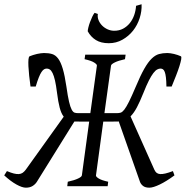

<svg xmlns="http://www.w3.org/2000/svg" viewBox="-47 -871 869 898"><path d="M769 -50.8Q750.5 -37.1 733.2 -26.4Q715.8 -15.6 700.7 -8.3Q685.5 -1 673.1 2.9Q660.6 6.8 651.9 6.8Q632.8 6.8 622.6 -1Q612.3 -8.8 607.9 -20L508.3 -303.2Q506.8 -302.7 504.9 -302.7H502Q488.8 -302.2 470.2 -302.2H436L401.9 -50.8Q400.9 -44.9 414.3 -36.4Q427.7 -27.8 459 -21L456.5 0H267.6L270 -21Q300.8 -27.8 317.9 -35.9Q335 -43.9 335.9 -50.8L370.1 -302.2H336.4Q318.4 -302.2 304.7 -302.7H300.8L125 -20Q117.7 -8.8 105.2 -1Q92.8 6.8 73.7 6.8Q56.6 6.8 29.5 -8.3Q2.4 -23.4 -27.3 -50.8L-14.6 -70.8Q3.9 -63 17.3 -59.6Q30.8 -56.2 41 -56.9Q51.3 -57.6 58.8 -62.7Q66.4 -67.9 73.7 -77.6L251 -325.2Q239.3 -340.3 232.2 -367.2Q225.1 -394 219.7 -437Q215.3 -472.7 210.2 -494.6Q205.1 -516.6 199 -529.1Q192.9 -541.5 186 -545.9Q179.2 -550.3 171.9 -550.3Q165 -550.3 159.2 -546.9Q153.3 -543.5 147.2 -534.4Q141.1 -525.4 134.5 -509Q127.9 -492.7 120.1 -466.3H95.7Q91.8 -492.7 89.4 -517.3Q86.9 -542 85.9 -561.5Q85 -581.1 86.2 -593.5Q87.4 -606 91.8 -607.9Q99.1 -610.8 108.2 -613.8Q117.2 -616.7 126.2 -618.7Q135.3 -620.6 143.8 -621.8Q152.3 -623 158.7 -623Q180.7 -623 196.8 -618.2Q212.9 -613.3 225.1 -596.9Q237.3 -580.6 246.6 -549.3Q255.9 -518.1 263.7 -465.3Q270 -420.4 275.9 -395.5Q281.7 -370.6 288.1 -358.6Q294.4 -346.7 301.5 -344.2Q308.6 -341.8 318.4 -341.8H375.5L406.2 -564Q407.2 -569.8 393.3 -578.6Q379.4 -587.4 348.6 -594.2L351.6 -615.2H540.5L537.6 -594.2Q506.8 -587.4 490 -579.1Q473.1 -570.8 472.2 -564L441.4 -341.8H500Q509.8 -341.8 517.6 -344.2Q525.4 -346.7 534.7 -358.6Q543.9 -370.6 556.4 -395.5Q568.8 -420.4 587.9 -465.3Q609.9 -518.1 627.7 -549.3Q645.5 -580.6 662.4 -596.9Q679.2 -613.3 696.8 -618.2Q714.4 -623 735.8 -623Q742.2 -623 750.2 -621.8Q758.3 -620.6 766.8 -618.7Q775.4 -616.7 783.7 -613.8Q792 -610.8 798.8 -607.9Q802.7 -606 800.5 -593.5Q798.3 -581.1 792.2 -561.5Q786.1 -542 776.4 -517.3Q766.6 -492.7 755.9 -466.3H731.4Q731 -492.7 729 -509Q727.1 -525.4 723.6 -534.4Q720.2 -543.5 715.1 -546.9Q710 -550.3 703.6 -550.3Q696.3 -550.3 688 -545.9Q679.7 -541.5 670.2 -529.1Q660.6 -516.6 649.4 -494.6Q638.2 -472.7 624 -437Q607.4 -395.5 593.3 -368.9Q579.1 -342.3 563.5 -326.7L674.8 -77.6Q679.2 -67.9 685.5 -62.7Q691.9 -57.6 701.9 -56.9Q711.9 -56.2 726.6 -59.6Q741.2 -63 761.7 -70.8ZM615.2 -851.1Q616.7 -818.8 606.2 -786.1Q595.7 -753.4 575.2 -727.5Q554.7 -701.7 525.6 -685.3Q496.6 -668.9 461.9 -668.9Q425.3 -668.9 401.6 -683.6Q377.9 -698.2 363.3 -724.6Q363.3 -730.5 366.2 -742.4Q369.1 -754.4 374 -767.6Q378.9 -780.8 384.5 -792.7Q390.1 -804.7 395.5 -811L410.6 -805.7Q408.2 -790.5 414.1 -776.4Q419.9 -762.2 430.9 -751.2Q441.9 -740.2 456.8 -733.6Q471.7 -727.1 487.3 -727.1Q510.3 -727.1 528.6 -736.8Q546.9 -746.6 560.1 -762.9Q573.2 -779.3 580.6 -800.3Q587.9 -821.3 589.4 -843.8Z"/></svg>

Font: Gentium Plus Cyr
Style: Italic
Weight: 400
Italic angle: -8°
Designer: J. Victor Gaultney, Annie Olsen, Iska Routamaa, Becca Hirsbrunner
Foundry: SIL International
Version: Version 5.000